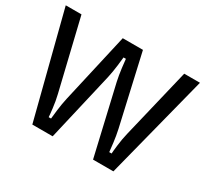

<svg xmlns="http://www.w3.org/2000/svg" viewBox="-141 -910 1200 1120"><g transform="rotate(30 459.0 -350.0)"><path d="M451 -605H467Q468 -592 473.5 -547Q479 -502 488 -461L595 0H732L911 -700H805L692 -229Q682 -188 676.5 -141Q671 -94 671 -85H655Q654 -98 648.5 -143Q643 -188 634 -229L527 -700H391L284 -229Q275 -188 269.5 -143Q264 -98 263 -85H247Q247 -94 241.5 -141Q236 -188 226 -229L113 -700H7L186 0H323L430 -461Q439 -502 444.5 -547Q450 -592 451 -605Z"/></g></svg>

Font: Voces
Style: Regular
Weight: 400
Designer: Ana Paula Megda, Pablo Ugerman
Foundry: Ana Paula Megda, Pablo Ugerman
Version: Version 1.100